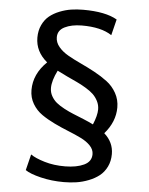

<svg xmlns="http://www.w3.org/2000/svg" viewBox="-60 -866 784 1009"><g transform="rotate(5 332.0 -361.5)"><path d="M553.7 -74.2Q553.7 -37.1 539.1 -7.3Q524.4 22.5 500.7 41Q477.1 59.6 445.1 72Q413.1 84.5 380.9 89.4Q348.6 94.2 314 94.2Q250 94.2 192.6 80.3Q135.3 66.4 110.4 48.8L131.3 -35.6Q155.8 -18.1 205.3 -3.2Q254.9 11.7 314.9 11.2Q375 10.7 413.8 -7.6Q452.6 -25.9 452.6 -64.9Q452.6 -89.4 433.3 -109.6Q414.1 -129.9 383.3 -145Q352.5 -160.2 315.2 -175Q277.8 -189.9 240.7 -207.8Q203.6 -225.6 172.9 -246.8Q142.1 -268.1 122.8 -300.8Q103.5 -333.5 103.5 -373.5Q103.5 -458 172.9 -524.9Q110.4 -576.7 110.4 -650.4Q110.4 -687.5 124.3 -717Q138.2 -746.6 160.6 -764.9Q183.1 -783.2 213.6 -795.4Q244.1 -807.6 274.7 -812.3Q305.2 -816.9 337.9 -816.9Q456.1 -816.9 517.1 -781.2L496.1 -696.8Q439.9 -734.4 336.9 -733.9Q283.2 -733.4 247.6 -715.6Q211.9 -697.8 211.9 -661.1Q211.9 -633.8 231.2 -610.6Q250.5 -587.4 281.2 -569.8Q312 -552.2 349.4 -534.9Q386.7 -517.6 423.8 -497.6Q460.9 -477.5 491.7 -454.3Q522.5 -431.2 541.7 -396.7Q561 -362.3 561 -320.8Q561 -245.1 504.4 -180.2Q553.7 -136.7 553.7 -74.2ZM461.4 -301.8Q461.4 -325.2 450.9 -345.7Q440.4 -366.2 425 -380.9Q409.7 -395.5 384.3 -410.6Q358.9 -425.8 337.2 -435.8Q315.4 -445.8 283.7 -460.7Q252 -475.6 231.9 -486.3Q204.6 -431.6 204.6 -393.1Q204.6 -369.6 215.6 -350.1Q226.6 -330.6 242.9 -317.1Q259.3 -303.7 284.9 -290Q310.5 -276.4 333.7 -267.1Q356.9 -257.8 388.4 -244.9Q419.9 -231.9 440.9 -221.2Q461.4 -269.5 461.4 -301.8Z"/></g></svg>

Font: HaufeMerriweatherSans
Style: Regular
Weight: 400
Designer: Eben Sorkin ( eben@eyebytes.com )
Foundry: Eben Sorkin
Version: Version 1.56